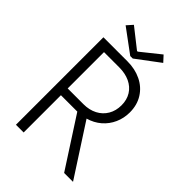

<svg xmlns="http://www.w3.org/2000/svg" viewBox="-257 -1006 1117 1117"><g transform="rotate(45 301.5 -448.0)"><path d="M90.8 -719.7H289.1Q351.6 -719.7 401.6 -695.3Q451.7 -670.9 480.2 -625.5Q508.8 -580.1 508.8 -519.5Q508.8 -471.7 490.2 -430.2Q471.7 -388.7 437.3 -358.9Q402.8 -329.1 356 -315.9L560.5 0H487.3L289.1 -306.6H284.2H154.3V0H90.8ZM285.2 -801.8H291L409.2 -896.5L442.4 -860.4L298.8 -752.9H278.3L132.8 -860.4L165 -896.5ZM284.2 -362.3Q331.5 -362.3 368.2 -381.3Q404.8 -400.4 425 -434.8Q445.3 -469.2 445.3 -514.6Q445.3 -559.6 424.6 -592.8Q403.8 -626 366.2 -643.6Q328.6 -661.1 279.3 -661.1H154.3V-362.3Z"/></g></svg>

Font: Reddit Sans Fudge Light
Style: Regular
Weight: 300
Designer: Stephen Hutchings
Foundry: Reddit
Version: Version 1.013